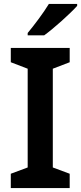

<svg xmlns="http://www.w3.org/2000/svg" viewBox="-20 -958 413 978"><path d="M373 -928V-938H229C202 -893 152 -827 121 -790V-778H205C254 -813 340 -891 373 -928ZM335 0V-73L249 -105V-608L335 -641V-714H35V-641L121 -608V-105L35 -73V0Z"/></svg>

Font: Noto Sans Tai Tham SemiBold
Style: Regular
Weight: 600
Designer: Monotype Design Team 2013. Revised by David WIlliams 2020
Foundry: Monotype Imaging Inc.
Version: Version 2.002